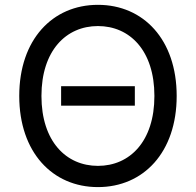

<svg xmlns="http://www.w3.org/2000/svg" viewBox="-20 -757 803 787"><path d="M532.7 -403.8H230.5V-323.9H532.7ZM58.9 -363.6C58.9 -132.8 195 9.9 381.4 9.9C568.2 9.9 704.2 -132.8 704.2 -363.6C704.2 -594.5 568.2 -737.2 381.4 -737.2C195 -737.2 58.9 -594.5 58.9 -363.6ZM149.9 -363.6C149.9 -549.7 251.1 -650.2 381.4 -650.2C512.1 -650.2 612.9 -549.7 612.9 -363.6C612.9 -177.6 512.1 -77.1 381.4 -77.1C251.1 -77.1 149.9 -177.6 149.9 -363.6Z"/></svg>

Font: Margiela Sans Text
Style: Regular
Weight: 400
Designer: Stefan Endress, Andreas Faust
Version: Version 1.100;FEAKit 1.0